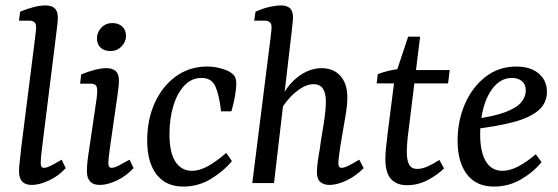

<svg xmlns="http://www.w3.org/2000/svg" viewBox="-20 -674 2055 707"><path d="M97 7Q50 7 50 -43Q50 -56 52.5 -77.5Q55 -99 58 -129L107 -517Q109 -533 111 -550Q113 -567 113 -575Q113 -587 106 -592.5Q99 -598 89 -598H50L54 -631Q110 -654 147 -654Q171 -654 182 -643Q193 -632 193 -609Q193 -600 191.5 -586.5Q190 -573 188 -557L135 -131Q133 -117 131.5 -100Q130 -83 130 -72Q130 -56 142 -56Q151 -56 166.5 -63.5Q182 -71 207 -86L222 -55Q196 -26 160.5 -9.5Q125 7 97 7Z M347 7Q300 7 300 -44Q300 -62 302.5 -83.5Q305 -105 309 -129L332 -285Q335 -303 336.5 -317Q338 -331 338 -340Q338 -356 331.5 -361Q325 -366 314 -366H275L279 -400Q306 -411 330 -417Q354 -423 371 -423Q395 -423 406.5 -412Q418 -401 418 -377Q418 -368 416.5 -354.5Q415 -341 413 -326L385 -131Q383 -116 381 -99.5Q379 -83 379 -73Q379 -56 391 -56Q401 -56 416.5 -64Q432 -72 457 -86L472 -55Q445 -26 410.5 -9.5Q376 7 347 7ZM386 -486Q364 -486 350.5 -498.5Q337 -511 337 -533Q337 -555 353 -572Q369 -589 394 -589Q417 -589 430.5 -576Q444 -563 444 -542Q444 -520 427.5 -503Q411 -486 386 -486Z M655 13Q591 13 556.5 -31.5Q522 -76 522 -157Q522 -234 550 -295.5Q578 -357 628 -393Q678 -429 742 -429Q765 -429 786 -424Q807 -419 823 -411Q839 -402 844.5 -392Q850 -382 850 -367Q850 -347 845 -318.5Q840 -290 832 -264H794Q787 -325 773 -356Q759 -387 722 -387Q685 -387 658.5 -358.5Q632 -330 618 -283Q604 -236 604 -181Q604 -112 626 -78.5Q648 -45 687 -45Q715 -45 747 -63Q779 -81 813 -111L834 -81Q805 -45 758 -16Q711 13 655 13Z M1193 7Q1173 7 1160 -3.5Q1147 -14 1147 -40Q1147 -56 1150 -78.5Q1153 -101 1158 -128Q1161 -154 1166.5 -185Q1172 -216 1176 -246.5Q1180 -277 1180 -300Q1180 -330 1169.5 -347Q1159 -364 1134 -364Q1112 -364 1087.5 -348.5Q1063 -333 1041.5 -308Q1020 -283 1007 -255L1002 -281Q1027 -350 1071.5 -386.5Q1116 -423 1164 -423Q1208 -423 1233.5 -394.5Q1259 -366 1259 -316Q1259 -290 1254 -258Q1249 -226 1243 -193.5Q1237 -161 1233 -134Q1230 -113 1228 -97.5Q1226 -82 1226 -72Q1226 -56 1238 -56Q1247 -56 1262.5 -63.5Q1278 -71 1303 -86L1319 -55Q1291 -26 1256 -9.5Q1221 7 1193 7ZM909 0 974 -517Q976 -533 978 -550Q980 -567 980 -575Q980 -587 973 -592.5Q966 -598 955 -598H916L921 -631Q948 -643 972 -648.5Q996 -654 1014 -654Q1038 -654 1048.5 -643Q1059 -632 1059 -609Q1059 -601 1057 -586.5Q1055 -572 1054 -557L989 0Z M1479 8Q1441 8 1420 -14.5Q1399 -37 1399 -89Q1399 -109 1402 -135Q1405 -161 1407 -180L1434 -392L1483 -539H1527L1485 -198Q1482 -178 1480 -154.5Q1478 -131 1478 -115Q1478 -82 1487 -67Q1496 -52 1516 -52Q1535 -52 1555.5 -61.5Q1576 -71 1598 -85L1615 -54Q1594 -32 1557 -12Q1520 8 1479 8ZM1367 -367 1371 -401Q1389 -408 1412 -413.5Q1435 -419 1460 -421L1488 -416H1636L1630 -367Z M1881 -429Q1933 -429 1963.5 -403.5Q1994 -378 1994 -336Q1994 -294 1962 -267Q1930 -240 1869 -224Q1808 -208 1720 -198L1723 -235Q1797 -245 1839 -260.5Q1881 -276 1898.5 -296.5Q1916 -317 1916 -341Q1916 -364 1901.5 -375.5Q1887 -387 1866 -387Q1829 -387 1802.5 -358.5Q1776 -330 1762 -283Q1748 -236 1748 -181Q1748 -115 1769 -80Q1790 -45 1830 -45Q1858 -45 1889 -61.5Q1920 -78 1953 -106L1974 -77Q1944 -40 1898.5 -13.5Q1853 13 1799 13Q1734 13 1699.5 -32Q1665 -77 1665 -156Q1665 -228 1691.5 -290Q1718 -352 1767 -390.5Q1816 -429 1881 -429Z"/></svg>

Font: Yrsa
Style: Italic
Weight: 400
Italic angle: -7.10001°
Designer: Anna Giedrys (Yrsa+Rasa design), David Brezina (Yrsa art-direction, Rasa art-direction, design)
Foundry: Rosetta Type Foundry
Version: Version 2.004